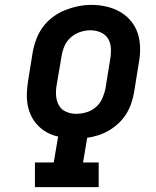

<svg xmlns="http://www.w3.org/2000/svg" viewBox="-20 -766 640 786"><path d="M123 0V-101H200L218 -207Q194 -212 173 -223.5Q152 -235 135.5 -252Q119 -269 108.5 -290Q98 -311 93.5 -335Q89 -359 90 -384.5Q91 -410 95 -435L114 -553Q119 -580 129 -606.5Q139 -633 156 -656Q173 -679 196.5 -696.5Q220 -714 246.5 -724.5Q273 -735 300 -740.5Q327 -746 355 -746Q386 -746 416 -739Q446 -732 471.5 -717.5Q497 -703 516 -680Q535 -657 544 -629Q553 -601 553.5 -569.5Q554 -538 548 -507L529 -389Q525 -366 517.5 -343.5Q510 -321 497 -300Q484 -279 466 -262Q448 -245 427 -232.5Q406 -220 383 -212.5Q360 -205 337 -202L320 -101H384V0ZM292 -300Q313 -300 334.5 -306.5Q356 -313 373 -328Q390 -343 399 -363.5Q408 -384 412 -405L431 -523Q435 -545 434 -567.5Q433 -590 422.5 -607.5Q412 -625 392 -633.5Q372 -642 350 -642Q329 -642 308 -635Q287 -628 270 -613Q253 -598 244 -577.5Q235 -557 232 -536L212 -418Q208 -397 209.5 -375Q211 -353 221 -335Q231 -317 250.5 -308.5Q270 -300 292 -300Z"/></svg>

Font: Iosevka Slab Extended
Style: Bold Italic
Weight: 700
Width: 7
Italic angle: -9°
Monospace: yes
Designer: Belleve Invis
Foundry: Belleve Invis
Version: Version 11.1.0; ttfautohint (v1.8.3)